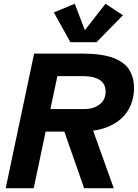

<svg xmlns="http://www.w3.org/2000/svg" viewBox="-20 -983 720 1003"><path d="M9.8 0 158.2 -703.1H405.8Q513.2 -703.1 572.8 -680.2Q632.3 -657.2 656.2 -616.5Q680.2 -575.7 680.2 -522.9Q680.2 -475.1 662.8 -433.6Q645.5 -392.1 610.6 -361.1Q575.7 -330.1 522 -312.7Q468.3 -295.4 396 -295.4H218.3L156.2 0ZM419.4 0 301.8 -336.4H453.6L574.2 0ZM243.2 -413.1H420.4Q468.3 -413.1 500.2 -437.3Q532.2 -461.4 531.7 -505.9Q531.7 -528.8 520.3 -546.6Q508.8 -564.5 481.7 -575Q454.6 -585.4 407.2 -585.4H279.8ZM531.2 -963.4 622.1 -903.3 484.4 -762.7H347.7L261.2 -918L370.6 -963.4L423.3 -825.2Z"/></svg>

Font: Schibsted Grotesk
Style: Bold Italic
Weight: 700
Italic angle: -12°
Designer: Bakken & Baeck AS, Henrik Kongsvoll
Foundry: Schibsted ASA
Version: Version 1.100;gftools[0.9.25]